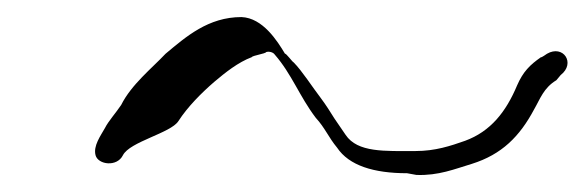

<svg xmlns="http://www.w3.org/2000/svg" viewBox="-20 -391 686 225"><path d="M124 -209C132 -225 180 -235 189 -249C200 -266 216 -282 231 -295C244 -306 259 -318 275 -324C276 -326 291 -328 292 -330C295 -331 300 -330 302 -327C322 -304 331 -278 350 -253C361 -241 365 -230 375 -218C389 -197 418 -188 457 -188L468 -186C494 -185 513 -193 533 -199C568 -210 589 -231 606 -263C613 -275 617 -288 632 -297L637 -303C655 -317 640 -339 621 -328C621 -328 614 -323 614 -324C601 -315 593 -307 586 -291C573 -260 555 -237 525 -226C508 -220 490 -214 467 -214C431 -214 399 -212 385 -233L372 -252C367 -260 362 -268 356 -276C346 -289 334 -308 324 -318C323 -318 315 -329 314 -328C305 -343 288 -370 263 -371C224 -371 198 -348 174 -328C158 -311 134 -292 122 -268C116 -259 107 -249 103 -241C98 -232 89 -220 92 -209C95 -198 117 -195 124 -209Z"/></svg>

Font: Photofail
Style: It
Weight: 400
Foundry: Cannot Into Space Fonts
Version: Version 0.97